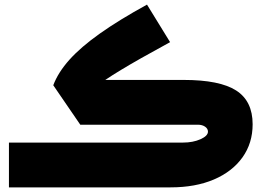

<svg xmlns="http://www.w3.org/2000/svg" viewBox="-20 -809 1129 829"><path d="M614.7 -789.1 714.4 -627Q641.6 -587.4 590.3 -558.3Q539.1 -529.3 502 -506.8Q464.8 -484.4 434.6 -463.9H772.5Q928.7 -463.9 999.8 -418.2Q1070.8 -372.6 1070.8 -272.5Q1070.8 -190.9 1026.9 -129.4Q982.9 -67.9 903.3 -33.9Q823.7 0 716.3 0H18.6V-193.4H770.5Q813 -193.4 845.5 -207.8Q877.9 -222.2 877.9 -240.7Q877.9 -253.4 865.5 -262Q853 -270.5 835 -270.5H326.7L210 -440.9Q231 -496.6 280 -551.3Q329.1 -606 411.4 -664.3Q493.7 -722.7 614.7 -789.1Z"/></svg>

Font: Estedad-FD Black
Style: Regular
Weight: 900
Designer: Amin Abedi
Version: Version 7.3